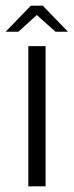

<svg xmlns="http://www.w3.org/2000/svg" viewBox="-47 -658 260 678"><path d="M53 0V-495H114V0ZM-27 -546 62 -638H104L193 -546H149L83 -605L18 -546Z"/></svg>

Font: Alumni Sans Thin
Style: Regular
Weight: 400
Version: Version 1.018